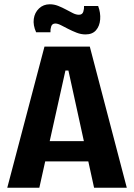

<svg xmlns="http://www.w3.org/2000/svg" viewBox="-20 -878 627 898"><path d="M14 0 188 -660H400L573 0H420L300 -548H286L164 0ZM131 -123V-218H470V-123ZM380 -717Q359 -717 338.5 -725Q318 -733 299.5 -742.5Q281 -752 265.5 -760Q250 -768 239 -768Q224 -768 219.5 -754.5Q215 -741 216 -727H149Q134 -760 138 -789.5Q142 -819 162.5 -838.5Q183 -858 213 -858Q233 -858 252 -850.5Q271 -843 288.5 -833.5Q306 -824 321 -816.5Q336 -809 349 -809Q365 -809 369.5 -823Q374 -837 373 -850H439Q451 -818 448.5 -787Q446 -756 429 -736.5Q412 -717 380 -717Z"/></svg>

Font: Bricolage Grotesque 24pt SemiCondensed
Style: Bold
Weight: 700
Width: 4
Designer: Mathieu Triay
Foundry: Atelier Triay
Version: Version 1.001;gftools[0.9.33.dev8+g029e19f]